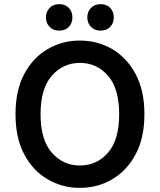

<svg xmlns="http://www.w3.org/2000/svg" viewBox="-20 -897 772 928"><path d="M55 -345Q55 -460 97 -539Q139 -618 210 -659.5Q281 -701 366 -701Q452 -701 522.5 -659.5Q593 -618 635.5 -539Q678 -460 678 -345Q678 -230 635.5 -151Q593 -72 522.5 -30.5Q452 11 366 11Q281 11 210 -30.5Q139 -72 97 -151Q55 -230 55 -345ZM176 -345Q176 -221 230.5 -159Q285 -97 366 -97Q448 -97 502 -159Q556 -221 556 -345Q556 -469 502 -531Q448 -593 366 -593Q285 -593 230.5 -531Q176 -469 176 -345ZM202 -813Q202 -840 219.5 -858.5Q237 -877 266 -877Q296 -877 313 -858.5Q330 -840 330 -813Q330 -786 313 -767.5Q296 -749 266 -749Q237 -749 219.5 -767.5Q202 -786 202 -813ZM402 -813Q402 -840 419.5 -858.5Q437 -877 466 -877Q496 -877 513 -858.5Q530 -840 530 -813Q530 -786 513 -767.5Q496 -749 466 -749Q437 -749 419.5 -767.5Q402 -786 402 -813Z"/></svg>

Font: Radio Canada Medium
Style: Regular
Weight: 500
Designer: Charles Daoud, Etienne Aubert Bonn, Alexandre Saumier Demers, Jacques Le Bailly
Foundry: Radio-Canada
Version: Version 2.104; ttfautohint (v1.8.4.7-5d5b);gftools[0.9.28.de